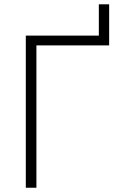

<svg xmlns="http://www.w3.org/2000/svg" viewBox="-20 -881 542 901"><path d="M443.8 -713.9V-860.8H492.2V-668H150.9V0H101.1V-713.9Z"/></svg>

Font: Zoram GWebM Light
Style: Regular
Weight: 300
Foundry: Ascender Corporation
Version: Version 1.000